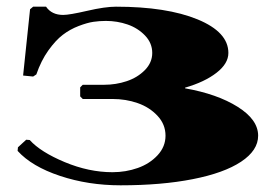

<svg xmlns="http://www.w3.org/2000/svg" viewBox="-20 -550 820 580"><path d="M230 -251 222.2 -258.8V-286.1L230 -293.9H294.9Q330.1 -293.9 362.5 -304.7Q395 -315.4 417.5 -338.1Q439.9 -360.8 439.9 -390.1Q439.9 -419.9 418.2 -442.6Q396.5 -465.3 365.2 -476.1Q334 -486.8 299.8 -486.8Q280.8 -486.8 262.2 -484.1Q243.7 -481.4 217.5 -471.4Q191.4 -461.4 169.7 -444.8Q147.9 -428.2 126 -397.5Q104 -366.7 89.8 -325.2L80.1 -318.8L49.8 -321.8L70.8 -522L80.1 -529.8H119.1Q136.2 -504.9 170.9 -504.9Q189.5 -504.9 243.4 -517.3Q297.4 -529.8 330.1 -529.8Q483.4 -529.8 576.7 -491.5Q669.9 -453.1 669.9 -390.1Q669.9 -357.9 634 -330.1Q598.1 -302.2 539.1 -285.2V-283.2Q636.2 -266.1 698 -227.3Q759.8 -188.5 759.8 -140.1Q759.8 -95.7 708.3 -61.5Q656.7 -27.3 562.3 -8.8Q467.8 9.8 344.2 9.8Q246.6 9.8 161.4 -18.6Q76.2 -46.9 33.2 -94.2L34.2 -105L59.1 -127.9L69.8 -127Q102.5 -90.8 175.5 -60.3Q248.5 -29.8 319.8 -29.8Q359.9 -29.8 396 -42.5Q432.1 -55.2 456.1 -81.1Q480 -106.9 480 -140.1Q480 -174.3 455.8 -200.2Q431.6 -226.1 396 -238.5Q360.4 -251 319.8 -251Z"/></svg>

Font: Yokawerad
Style: Regular
Weight: 500
Designer: gluk
Foundry: gluk
Version: Version 0.79